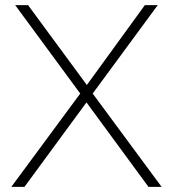

<svg xmlns="http://www.w3.org/2000/svg" viewBox="-20 -725 671 745"><path d="M24 0 295 -367V-357L39 -705H89L323 -387H311L542 -705H592L336 -357V-367L607 0H556L305 -342H326L75 0Z"/></svg>

Font: Nunito Sans 12pt ExtraLight 12pt ExtraLight
Style: Regular
Weight: 250
Version: Version 3.101;gftools[0.9.27]